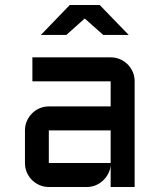

<svg xmlns="http://www.w3.org/2000/svg" viewBox="-20 -750 640 770"><path d="M80.1 -227.1Q80.1 -247.1 87.6 -264.4Q95.2 -281.7 108.2 -294.9Q121.1 -308.1 138.7 -315.7Q156.2 -323.2 175.8 -323.2H423.8V-423.8H109.9V-520H423.8Q443.8 -520 461.4 -512.5Q479 -504.9 491.9 -491.9Q504.9 -479 512.5 -461.4Q520 -443.8 520 -423.8V0H423.8V-87.9Q422.4 -69.8 414.1 -53.7Q405.8 -37.6 392.8 -25.6Q379.9 -13.7 363.3 -6.8Q346.7 0 328.1 0H175.8Q156.2 0 138.7 -7.6Q121.1 -15.1 108.2 -28.1Q95.2 -41 87.6 -58.6Q80.1 -76.2 80.1 -96.2ZM175.8 -96.2H423.8V-227.1H175.8ZM496.1 -609.9H394L319.8 -675.8L246.1 -609.9H144L259.8 -730H379.9Z"/></svg>

Font: Aldrich
Style: Regular
Weight: 400
Designer: Matthew Desmond
Foundry: Matthew Desmond
Version: Version 1.002 2011